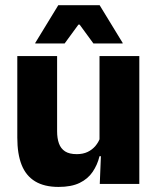

<svg xmlns="http://www.w3.org/2000/svg" viewBox="-20 -707 606 738"><path d="M199.5 -491.5V-202.5Q199.5 -175.5 206.5 -155.8Q213.5 -136 230 -125.2Q246.5 -114.5 275 -114.5Q299 -114.5 316.8 -123Q334.5 -131.5 346.8 -146Q359 -160.5 365 -178L388.5 -106.5H362.5Q354.5 -73.5 336.2 -46.5Q318 -19.5 286.2 -4Q254.5 11.5 205 11.5Q150.5 11.5 115.2 -9.8Q80 -31 63.2 -73Q46.5 -115 46.5 -178V-491.5ZM515.5 -491.5V0H363.5L368.5 -123L362.5 -137V-491.5ZM204 -687H363L451.5 -542V-540H339L286 -612.5H281.5L228.5 -540H115.5V-542Z"/></svg>

Font: Anek Telugu
Style: Bold
Weight: 700
Designer: Omkar Bhoir (Telugu), Yesha Goshar (Latin)
Foundry: Ek Type
Version: Version 1.003